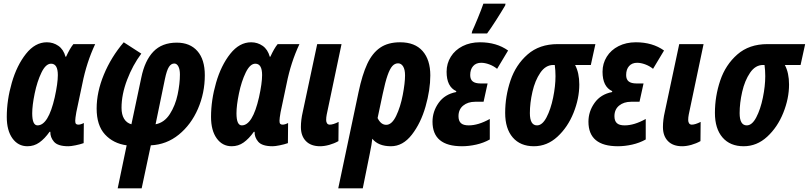

<svg xmlns="http://www.w3.org/2000/svg" viewBox="-20 -789 4419 1049"><path d="M17 -150Q17 -242 44.5 -337Q72 -432 122 -495Q172 -558 236 -558Q271 -558 299 -538.5Q327 -519 338 -479H341Q362 -525 381 -548H500Q453 -448 430 -332L397 -176Q391 -142 391 -129Q391 -117 395 -112.5Q399 -108 408 -108Q421 -108 438 -117L437 -7Q417 0 392 5Q367 10 354 10Q296 10 275 -14.5Q254 -39 255 -69H251Q224 -31 195 -10.5Q166 10 130 10Q79 10 48 -33Q17 -76 17 -150ZM279 -257Q296 -334 296 -379Q296 -441 259 -441Q230 -441 206.5 -392.5Q183 -344 169.5 -278.5Q156 -213 156 -170Q156 -104 185 -104Q244 -104 279 -257Z M672 5Q599 -5 553.5 -54.5Q508 -104 508 -196Q508 -286 547.5 -381.5Q587 -477 656 -558L752 -496Q705 -433 674.5 -353Q644 -273 644 -200Q644 -163 658 -140Q672 -117 698 -110L752 -365Q771 -458 818 -507Q865 -556 946 -556Q1018 -556 1058.5 -510Q1099 -464 1099 -378Q1099 -281 1061.5 -194.5Q1024 -108 957 -53.5Q890 1 804 5L754 240H623ZM963 -382Q963 -410 954.5 -426Q946 -442 932 -442Q915 -442 903 -423.5Q891 -405 881 -357L830 -110Q878 -119 908 -166Q938 -213 950.5 -272.5Q963 -332 963 -382Z M1133 -150Q1133 -242 1160.5 -337Q1188 -432 1238 -495Q1288 -558 1352 -558Q1387 -558 1415 -538.5Q1443 -519 1454 -479H1457Q1478 -525 1497 -548H1616Q1569 -448 1546 -332L1513 -176Q1507 -142 1507 -129Q1507 -117 1511 -112.5Q1515 -108 1524 -108Q1537 -108 1554 -117L1553 -7Q1533 0 1508 5Q1483 10 1470 10Q1412 10 1391 -14.5Q1370 -39 1371 -69H1367Q1340 -31 1311 -10.5Q1282 10 1246 10Q1195 10 1164 -33Q1133 -76 1133 -150ZM1395 -257Q1412 -334 1412 -379Q1412 -441 1375 -441Q1346 -441 1322.5 -392.5Q1299 -344 1285.5 -278.5Q1272 -213 1272 -170Q1272 -104 1301 -104Q1360 -104 1395 -257Z M1624 -95Q1624 -134 1634 -177L1713 -548H1846L1765 -163Q1762 -148 1762 -133Q1762 -122 1767 -115Q1772 -108 1782 -108Q1800 -108 1830 -123L1829 -18Q1806 -5 1779 2.5Q1752 10 1729 10Q1679 10 1651.5 -18Q1624 -46 1624 -95Z M1939 -286Q1959 -381 1986.5 -440Q2014 -499 2057 -528.5Q2100 -558 2166 -558Q2247 -558 2289 -510Q2331 -462 2331 -377Q2331 -298 2305 -207Q2279 -116 2230 -53Q2181 10 2116 10Q2047 10 2014 -31Q2012 -6 2000 52L1962 240H1828ZM2193 -377Q2193 -409 2182.5 -426Q2172 -443 2155 -443Q2137 -443 2123.5 -428Q2110 -413 2097.5 -377.5Q2085 -342 2071 -276L2043 -144Q2061 -107 2090 -107Q2121 -107 2144.5 -156Q2168 -205 2180.5 -270.5Q2193 -336 2193 -377Z M2343 -124Q2343 -180 2376.5 -227Q2410 -274 2472 -286L2473 -291Q2420 -315 2420 -397Q2420 -442 2443 -479Q2466 -516 2507.5 -537Q2549 -558 2602 -558Q2693 -558 2756 -513L2696 -413Q2676 -429 2652.5 -437.5Q2629 -446 2609 -446Q2581 -446 2565 -428Q2549 -410 2549 -379Q2549 -355 2563 -344Q2577 -333 2606 -333H2644L2622 -233H2576Q2536 -233 2510.5 -212Q2485 -191 2485 -154Q2485 -129 2498 -116.5Q2511 -104 2541 -104Q2593 -104 2656 -139V-27Q2622 -8 2582 1Q2542 10 2504 10Q2343 10 2343 -124ZM2560 -619Q2570 -640 2590 -688.5Q2610 -737 2621 -769H2742L2740 -759Q2720 -725 2690 -678Q2660 -631 2641 -606H2557Z M2740 -172Q2740 -263 2769 -349Q2798 -435 2862.5 -491.5Q2927 -548 3027 -548H3233L3208 -434H3122Q3145 -391 3145 -327Q3145 -251 3113.5 -172.5Q3082 -94 3025.5 -42Q2969 10 2897 10Q2823 10 2781.5 -38Q2740 -86 2740 -172ZM3015 -373Q3015 -404 3011 -434H3003Q2961 -434 2932 -391.5Q2903 -349 2889 -287.5Q2875 -226 2875 -171Q2875 -104 2914 -104Q2943 -104 2966 -148Q2989 -192 3002 -255.5Q3015 -319 3015 -373Z M3195 -124Q3195 -180 3228.5 -227Q3262 -274 3324 -286L3325 -291Q3272 -315 3272 -397Q3272 -442 3295 -479Q3318 -516 3359.5 -537Q3401 -558 3454 -558Q3545 -558 3608 -513L3548 -413Q3528 -429 3504.5 -437.5Q3481 -446 3461 -446Q3433 -446 3417 -428Q3401 -410 3401 -379Q3401 -355 3415 -344Q3429 -333 3458 -333H3496L3474 -233H3428Q3388 -233 3362.5 -212Q3337 -191 3337 -154Q3337 -129 3350 -116.5Q3363 -104 3393 -104Q3445 -104 3508 -139V-27Q3474 -8 3434 1Q3394 10 3356 10Q3195 10 3195 -124Z M3602 -95Q3602 -134 3612 -177L3691 -548H3824L3743 -163Q3740 -148 3740 -133Q3740 -122 3745 -115Q3750 -108 3760 -108Q3778 -108 3808 -123L3807 -18Q3784 -5 3757 2.5Q3730 10 3707 10Q3657 10 3629.5 -18Q3602 -46 3602 -95Z M3886 -172Q3886 -263 3915 -349Q3944 -435 4008.5 -491.5Q4073 -548 4173 -548H4379L4354 -434H4268Q4291 -391 4291 -327Q4291 -251 4259.5 -172.5Q4228 -94 4171.5 -42Q4115 10 4043 10Q3969 10 3927.5 -38Q3886 -86 3886 -172ZM4161 -373Q4161 -404 4157 -434H4149Q4107 -434 4078 -391.5Q4049 -349 4035 -287.5Q4021 -226 4021 -171Q4021 -104 4060 -104Q4089 -104 4112 -148Q4135 -192 4148 -255.5Q4161 -319 4161 -373Z"/></svg>

Font: Noto Sans Display Ex Bold Cond
Style: Italic
Weight: 800
Width: 3
Italic angle: -12°
Designer: Monotype Design team
Foundry: Monotype Imaging Inc.
Version: Version 1.000